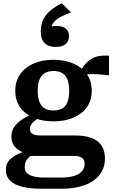

<svg xmlns="http://www.w3.org/2000/svg" viewBox="-20 -917 703 1182"><path d="M360 -897 417 -841Q382 -828 355 -814Q328 -800 312.5 -782Q297 -764 296 -738L281 -746Q291 -753 304 -755Q317 -757 330 -757Q367 -757 386 -740Q405 -723 405 -694Q405 -665 385 -646.5Q365 -628 323 -628Q278 -628 254.5 -652Q231 -676 231 -722Q231 -767 247 -798.5Q263 -830 292 -853.5Q321 -877 360 -897ZM651 -453Q609 -458 578 -460Q547 -462 523.5 -460Q500 -458 481 -452L462 -450Q476 -484 494 -508.5Q512 -533 534.5 -549Q557 -565 585.5 -571Q614 -577 651 -574ZM309 -170Q238 -170 185 -193Q132 -216 103 -258Q74 -300 74 -358Q74 -416 103.5 -459Q133 -502 186 -525.5Q239 -549 309 -549Q379 -549 432.5 -525.5Q486 -502 515.5 -459Q545 -416 545 -358Q545 -300 515.5 -258Q486 -216 433 -193Q380 -170 309 -170ZM309 -237Q342 -237 363.5 -249.5Q385 -262 395.5 -289Q406 -316 406 -357Q406 -399 395.5 -426.5Q385 -454 363.5 -467Q342 -480 309 -480Q277 -480 255.5 -467Q234 -454 223 -426.5Q212 -399 212 -357Q212 -316 223 -289Q234 -262 255.5 -249.5Q277 -237 309 -237ZM238 245Q170 245 120 233.5Q70 222 43 195.5Q16 169 16 128Q16 98 31 77Q46 56 77.5 38.5Q109 21 160 5L192 26Q169 40 155.5 53.5Q142 67 137 81.5Q132 96 132 112Q132 133 144.5 147Q157 161 184.5 168.5Q212 176 258 176H355Q404 176 436 166Q468 156 484.5 137Q501 118 501 91Q501 68 486 55.5Q471 43 434 43H165L169 35Q130 26 103 11.5Q76 -3 63 -25.5Q50 -48 50 -77Q50 -108 66.5 -133.5Q83 -159 113.5 -180Q144 -201 187 -218L227 -197Q206 -184 192 -172Q178 -160 171 -148.5Q164 -137 164 -123Q164 -102 180 -92.5Q196 -83 230 -83H443Q502 -83 542.5 -68Q583 -53 604.5 -22Q626 9 626 57Q626 120 591 162Q556 204 496 224.5Q436 245 360 245Z"/></svg>

Font: Roboto Serif 20pt SemiBold
Style: Regular
Weight: 600
Version: Version 1.008